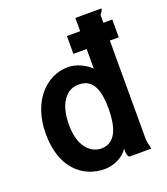

<svg xmlns="http://www.w3.org/2000/svg" viewBox="-129 -765 757 871"><g transform="rotate(-20 250.0 -330.0)"><path d="M448 -525H491V-611H448V-646C450 -658 462 -660 462 -675H336V-611H272V-525H336V-430C309 -458 264 -477 228 -477C123 -477 30 -384 30 -226C30 -64 120 15 229 15C269 15 320 -6 341 -43V-29C341 -20 343 -6 351 0H457C452 -20 448 -40 448 -56ZM337 -239C337 -123 301 -78 245 -78C200 -78 143 -116 143 -228C143 -287 156 -330 180 -356C198 -376 217 -386 248 -386C320 -386 337 -317 337 -239Z"/></g></svg>

Font: Inconsolata
Style: Bold
Weight: 700
Monospace: yes
Designer: Raph Levien, Kirill Tkachev(cyreal.org)
Foundry: Raph Levien, Kirill Tkachev(cyreal.org)
Version: Version 1.014